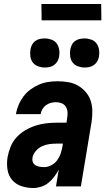

<svg xmlns="http://www.w3.org/2000/svg" viewBox="-20 -936 540 964"><path d="M147 8Q116 8 87.5 -1.5Q59 -11 40.5 -33Q22 -55 17.5 -85.5Q13 -116 18 -147Q23 -174 33.5 -200Q44 -226 63.5 -247Q83 -268 108 -282.5Q133 -297 159.5 -305.5Q186 -314 213 -317Q240 -320 266 -320H314L317 -343Q320 -358 319 -373Q318 -388 310.5 -400Q303 -412 289.5 -417.5Q276 -423 261 -423Q248 -423 235 -419.5Q222 -416 211 -408Q200 -400 193 -388Q186 -376 184 -363H60V-364Q64 -387 73.5 -409.5Q83 -432 98 -452Q113 -472 133.5 -487Q154 -502 176.5 -511.5Q199 -521 222.5 -524.5Q246 -528 269 -528Q296 -528 322.5 -523.5Q349 -519 371 -506.5Q393 -494 410 -474.5Q427 -455 435 -431Q443 -407 443.5 -380Q444 -353 440 -325L386 0H261L275 -85Q266 -67 253 -49.5Q240 -32 223.5 -18.5Q207 -5 186.5 1.5Q166 8 147 8ZM202 -97Q220 -97 238 -106.5Q256 -116 267.5 -132Q279 -148 285 -166.5Q291 -185 294 -203L296 -215H266Q247 -215 228 -212.5Q209 -210 191.5 -202Q174 -194 160 -178Q146 -162 143 -144Q141 -132 145 -122Q149 -112 158 -106.5Q167 -101 178.5 -99Q190 -97 202 -97ZM405 -597Q388 -597 371.5 -603Q355 -609 345 -622Q335 -635 332.5 -652.5Q330 -670 333 -688Q335 -700 341 -711.5Q347 -723 357.5 -730.5Q368 -738 380.5 -740.5Q393 -743 405 -743Q422 -743 438.5 -737Q455 -731 464.5 -718Q474 -705 477 -687.5Q480 -670 477 -652Q475 -640 468.5 -628.5Q462 -617 451.5 -609.5Q441 -602 429 -599.5Q417 -597 405 -597ZM205 -597Q188 -597 171.5 -603Q155 -609 145 -622Q135 -635 132.5 -652.5Q130 -670 133 -688Q135 -700 141 -711.5Q147 -723 157.5 -730.5Q168 -738 180.5 -740.5Q193 -743 205 -743Q222 -743 238.5 -737Q255 -731 264.5 -718Q274 -705 277 -687.5Q280 -670 277 -652Q275 -640 268.5 -628.5Q262 -617 251.5 -609.5Q241 -602 229 -599.5Q217 -597 205 -597ZM189 -834 188 -916H488L489 -834Z"/></svg>

Font: Iosevka Extrabold Oblique
Style: Regular
Weight: 800
Italic angle: -9°
Monospace: yes
Designer: Belleve Invis
Foundry: Belleve Invis
Version: Version 32.5.0; ttfautohint (v1.8.4)